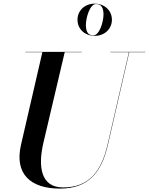

<svg xmlns="http://www.w3.org/2000/svg" viewBox="-20 -1040 832 1074"><path d="M413.5 -929.5C413.5 -878.5 453.5 -839.5 509.5 -839.5C565.5 -839.5 606 -878.5 606 -929.5C606 -980.5 565.5 -1019.5 509.5 -1019.5C453.5 -1019.5 413.5 -980.5 413.5 -929.5ZM460.5 -901C460.5 -940.5 482.5 -1017.5 517 -1017.5C549 -1017.5 559 -993 559 -958.5C559 -919 536.5 -842 502 -842C470 -842 460.5 -866.5 460.5 -901ZM122.5 -750V-748H217L97.5 -230C59.5 -66 152 15 315 15C473 15 547.5 -73 583.5 -230L703 -748H792.5V-750H597.5V-748H701L581.5 -230C546 -77 474.5 8.5 333 8.5C204 8.5 193.5 -115 222.5 -240L342 -748H437.5V-750Z"/></svg>

Font: Bodoni* 96pt Medium
Style: Italic
Weight: 500
Italic angle: -13°
Version: Version 2.3